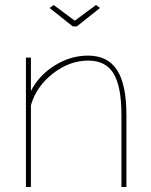

<svg xmlns="http://www.w3.org/2000/svg" viewBox="-20 -750 605 770"><path d="M487 -289V0H467V-289Q467 -403 435.5 -455Q404 -507 334 -507Q259 -507 192.5 -455.5Q126 -404 104 -328V0H84V-519H104V-385Q136 -448 199.5 -487.5Q263 -527 333 -527Q412 -527 449.5 -469Q487 -411 487 -289ZM179 -718 195 -730 280 -667 365 -730 381 -718 288 -644H272Z"/></svg>

Font: Raleway
Style: Thin
Weight: 100
Designer: Matt McInerney, Pablo Impallari, Rodrigo Fuenzalida
Foundry: Matt McInerney, Pablo Impallari, Rodrigo Fuenzalida
Version: Version 3.000